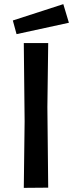

<svg xmlns="http://www.w3.org/2000/svg" viewBox="-20 -907 353 928"><path d="M60 -742 42 -808 286 -887 313 -797ZM95 1 99 -321 95 -699H213L209 -389L213 0Z"/></svg>

Font: Ruda
Style: Bold
Weight: 700
Designer: Mariela Monsalve and Angelina Sanchez
Foundry: Mariela Monsalve and Angelina Sanchez
Version: Version 2.000